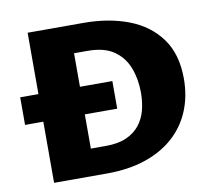

<svg xmlns="http://www.w3.org/2000/svg" viewBox="-74 -744 925 829"><g transform="rotate(-10 388.0 -329.0)"><path d="M98 0V-658H343Q454 -658 541 -624.5Q628 -591 678 -522Q728 -453 728 -346Q728 -268 701 -204Q674 -140 622.5 -94.5Q571 -49 497.5 -24.5Q424 0 331 0ZM18 -268V-389H422V-268ZM280 -118H346Q400 -118 436 -134Q472 -150 494 -177.5Q516 -205 525.5 -241Q535 -277 535 -319Q535 -378 516 -427.5Q497 -477 454.5 -506.5Q412 -536 340 -536H280Z"/></g></svg>

Font: Ysabeau SC Black
Style: Regular
Weight: 900
Designer: Christian Thalmann (Catharsis Fonts)
Version: Version 2.001;gftools[0.9.30]; featfreeze: smcp